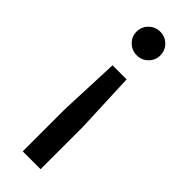

<svg xmlns="http://www.w3.org/2000/svg" viewBox="-233 -529 723 723"><g transform="rotate(45 128.5 -167.5)"><path d="M165.8 -293.3 175.8 -50.8V175H80.8V-50L90.8 -293.3ZM128.3 -510Q155 -510 173.3 -491.7Q191.7 -473.3 191.7 -446.7Q191.7 -420.8 173.3 -402.5Q155 -384.2 128.3 -384.2Q102.5 -384.2 83.8 -402.5Q65 -420.8 65 -446.7Q65 -473.3 83.8 -491.7Q102.5 -510 128.3 -510Z"/></g></svg>

Font: Funnel Display
Style: Regular
Weight: 400
Designer: NORD ID, Kristian Moeller
Foundry: Dicotype
Version: Version 1.000